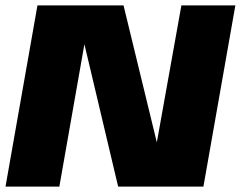

<svg xmlns="http://www.w3.org/2000/svg" viewBox="-32 -695 896 715"><path d="M-11.5 0H189L291.5 -582.5H270L408 0H725.5L844.5 -675H643.5L539.5 -95H569L428 -675H107.5Z"/></svg>

Font: Anybody UltraCondensed Thin ExtraBold
Style: Italic
Weight: 800
Italic angle: -10°
Version: Version 1.111